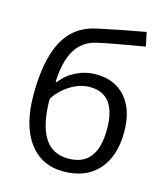

<svg xmlns="http://www.w3.org/2000/svg" viewBox="-115 -854 826 953"><g transform="rotate(15 298.0 -378.0)"><path d="M58.1 -320.8Q58.1 -496.6 109.9 -595Q161.6 -693.4 273.9 -717.8Q413.6 -747.6 520 -766.1L535.2 -694.8Q365.7 -666.5 293 -649.9Q222.2 -633.8 186.8 -573.7Q151.4 -513.7 147.9 -410.2H153.8Q184.1 -451.2 231.9 -474.6Q279.8 -498 332 -498Q430.7 -498 485.8 -434.1Q541 -370.1 541 -256.8Q541 -131.3 477.1 -60.8Q413.1 9.8 298.8 9.8Q186 9.8 122.1 -76.7Q58.1 -163.1 58.1 -320.8ZM306.2 -58.1Q455.1 -58.1 455.1 -248Q455.1 -429.2 319.8 -429.2Q282.7 -429.2 248.3 -413.8Q213.9 -398.4 185.3 -373Q156.7 -347.7 141.1 -320.8Q141.1 -192.4 181.6 -125.2Q222.2 -58.1 306.2 -58.1Z"/></g></svg>

Font: HunimalSansv1.5
Style: Regular
Weight: 400
Foundry: Ascender Corporation
Version: Version 1.10